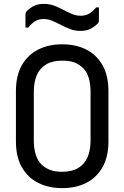

<svg xmlns="http://www.w3.org/2000/svg" viewBox="-20 -948 640 988"><path d="M300 -720Q371 -720 424 -693Q477 -666 507.5 -612.5Q538 -559 538 -479V-221Q538 -141 507.5 -87.5Q477 -34 424 -7Q371 20 300 20Q230 20 176.5 -7Q123 -34 92.5 -87.5Q62 -141 62 -221V-479Q62 -559 92.5 -612.5Q123 -666 176.5 -693Q230 -720 300 -720ZM154 -224Q154 -186 163.5 -154Q173 -122 194 -101Q212 -84 237 -74Q262 -64 300 -64Q350 -64 382.5 -83.5Q415 -103 430.5 -139Q446 -175 446 -224V-476Q446 -502 442 -525Q438 -548 429 -567Q420 -586 406 -599Q388 -617 363 -626.5Q338 -636 300 -636Q250 -636 217.5 -616.5Q185 -597 169.5 -561.5Q154 -526 154 -476ZM395 -867Q420 -867 438 -877.5Q456 -888 475 -910H489V-844Q489 -839 488 -835Q487 -831 482 -826Q466 -810 445.5 -799.5Q425 -789 393 -789Q365 -789 340.5 -798.5Q316 -808 294 -819.5Q272 -831 250 -840.5Q228 -850 205 -850Q180 -850 162 -839.5Q144 -829 125 -806H111V-872Q111 -877 112 -881Q113 -885 118 -891Q134 -907 154.5 -917.5Q175 -928 207 -928Q235 -928 259.5 -918.5Q284 -909 306.5 -897Q329 -885 350.5 -876Q372 -867 395 -867Z"/></svg>

Font: Code D OnePiece
Style: Regular
Weight: 400
Version: Version 1.085; ttfautohint (v1.8.4.7-5d5b);Nerd Fonts 3.0.2